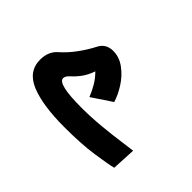

<svg xmlns="http://www.w3.org/2000/svg" viewBox="-50 -315 438 438"><g transform="rotate(45 168.5 -96.0)"><path d="M168 5Q98 5 59 -11Q20 -27 20 -65Q20 -91 37 -106Q54 -121 67 -139Q81 -158 91 -177.5Q101 -197 124 -197Q144 -197 161.5 -184Q179 -171 191 -152Q203 -133 208 -116L160 -84Q154 -99 146.5 -111.5Q139 -124 128 -135Q122 -117 111 -103Q103 -93 95 -86Q87 -79 87 -72Q87 -54 164 -54Q195 -54 226.5 -57Q258 -60 282.5 -63.5Q307 -67 317 -68L314 -10Q298 -6 260.5 -0.5Q223 5 168 5Z"/></g></svg>

Font: Noto Sans Arabic SemCond ExtBd
Style: Regular
Weight: 800
Width: 4
Designer: Monotype Design Team, Nadine Chahine, Nizar Qandah and Khaled Hosny
Foundry: Monotype Imaging Inc.
Version: Version 2.012; ttfautohint (v1.8.4.7-5d5b)